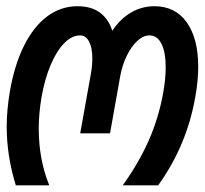

<svg xmlns="http://www.w3.org/2000/svg" viewBox="-20 -578 642 602"><path d="M1 -181Q1 -232.5 11 -291.5Q25.5 -375 55.5 -435Q85.5 -495 128.2 -526.8Q171 -558.5 223 -558.5Q266 -558.5 293.2 -538.5Q320.5 -518.5 332 -481.5Q356.5 -518.5 390.5 -538.5Q424.5 -558.5 464 -558.5Q529.5 -558.5 565.5 -508Q601.5 -457.5 601.5 -368.5Q601.5 -325.5 592.5 -275Q566 -122 476 3H365Q415 -67 446 -136.8Q477 -206.5 491.5 -286Q499.5 -330.5 499.5 -367.5Q499.5 -414.5 486.2 -440.8Q473 -467 448.5 -467Q429 -467 410.2 -449.5Q391.5 -432 377.2 -402.5Q363 -373 357 -339.5L325 -160H231.5L265 -347Q269.5 -372.5 269.5 -394.5Q269.5 -427.5 259.5 -447.2Q249.5 -467 231 -467Q205.5 -467 181.5 -442.8Q157.5 -418.5 138.8 -374.2Q120 -330 110 -272Q101.5 -222 101.5 -174.5Q101.5 -77.5 134.5 3H29.5Q1 -89.5 1 -181Z"/></svg>

Font: JuliaMono Medium
Style: Italic
Weight: 500
Italic angle: -9°
Monospace: yes
Designer: cormullion
Foundry: corm
Version: Version 0.054; ttfautohint (v1.8.4)